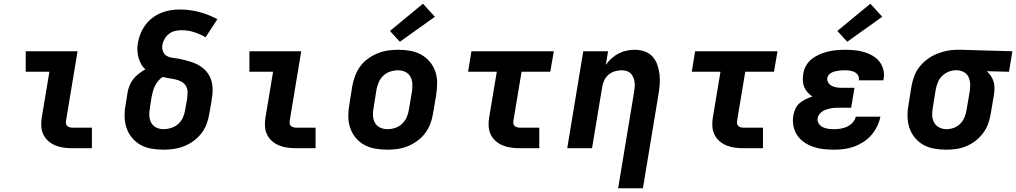

<svg xmlns="http://www.w3.org/2000/svg" viewBox="-20 -795 5451 1030"><path d="M369 0Q345 0 322 -3Q299 -6 278 -14.5Q257 -23 240 -37.5Q223 -52 213 -72.5Q203 -93 201.5 -116.5Q200 -140 204 -164L245 -410H118V-520H396L334 -146Q333 -138 334.5 -130.5Q336 -123 341.5 -118.5Q347 -114 354.5 -112Q362 -110 369 -110H473V0Z M857 8Q824 8 792.5 2.5Q761 -3 734.5 -17.5Q708 -32 688.5 -55.5Q669 -79 659 -108Q649 -137 648.5 -169.5Q648 -202 654 -234L664 -297Q667 -316 674.5 -335Q682 -354 695 -370.5Q708 -387 725 -400Q742 -413 760 -423Q746 -435 737 -451.5Q728 -468 723 -486.5Q718 -505 717 -525Q716 -545 720 -565Q724 -590 734 -614.5Q744 -639 760 -661Q776 -683 798 -699.5Q820 -716 844.5 -726Q869 -736 894.5 -740Q920 -744 945 -744Q1000 -744 1051 -730Q1102 -716 1146 -692L1083 -595Q1054 -612 1021.5 -622.5Q989 -633 954 -633Q937 -633 919.5 -629Q902 -625 887.5 -614Q873 -603 863.5 -587Q854 -571 851 -554Q848 -537 854 -520.5Q860 -504 874 -495.5Q888 -487 905.5 -485Q923 -483 939.5 -480Q956 -477 972.5 -472.5Q989 -468 1005 -463Q1021 -458 1036 -450.5Q1051 -443 1064 -433.5Q1077 -424 1087.5 -411.5Q1098 -399 1105.5 -384Q1113 -369 1116.5 -352.5Q1120 -336 1120.5 -318.5Q1121 -301 1119 -283.5Q1117 -266 1114 -248L1103 -186Q1099 -159 1089 -131.5Q1079 -104 1061 -80.5Q1043 -57 1018.5 -39Q994 -21 967 -10.5Q940 0 912 4Q884 8 857 8ZM857 -102Q877 -102 898 -108.5Q919 -115 935.5 -129.5Q952 -144 961 -164Q970 -184 973 -204L984 -266Q986 -284 986 -302Q986 -320 977 -334.5Q968 -349 953 -357Q938 -365 921 -369Q904 -373 886.5 -375.5Q869 -378 852 -382Q852 -382 852 -382Q852 -382 852 -382Q839 -373 829 -361Q819 -349 812 -335.5Q805 -322 801 -307.5Q797 -293 794 -279L784 -216Q780 -195 781 -174.5Q782 -154 791 -137Q800 -120 818 -111Q836 -102 857 -102Z M1569 0Q1545 0 1522 -3Q1499 -6 1478 -14.5Q1457 -23 1440 -37.5Q1423 -52 1413 -72.5Q1403 -93 1401.5 -116.5Q1400 -140 1404 -164L1445 -410H1318V-520H1596L1534 -146Q1533 -138 1534.5 -130.5Q1536 -123 1541.5 -118.5Q1547 -114 1554.5 -112Q1562 -110 1569 -110H1673V0Z M2057 8Q2025 8 1993.5 2.5Q1962 -3 1935 -17.5Q1908 -32 1888.5 -55.5Q1869 -79 1859 -108Q1849 -137 1848.5 -169Q1848 -201 1854 -234L1870 -334Q1875 -361 1885 -388Q1895 -415 1912.5 -439Q1930 -463 1954.5 -480.5Q1979 -498 2006 -509Q2033 -520 2061 -524Q2089 -528 2116 -528Q2149 -528 2180.5 -522.5Q2212 -517 2238.5 -502.5Q2265 -488 2285 -464.5Q2305 -441 2315 -412Q2325 -383 2325 -351Q2325 -319 2320 -286L2303 -186Q2299 -159 2289 -132Q2279 -105 2261 -81Q2243 -57 2219 -39.5Q2195 -22 2168 -11Q2141 0 2113 4Q2085 8 2057 8ZM2059 -102Q2079 -102 2099.5 -108.5Q2120 -115 2136 -130Q2152 -145 2161 -164.5Q2170 -184 2173 -204L2190 -304Q2193 -325 2192 -346Q2191 -367 2181.5 -384Q2172 -401 2154 -409.5Q2136 -418 2115 -418Q2095 -418 2074.5 -411.5Q2054 -405 2037.5 -390Q2021 -375 2012.5 -355.5Q2004 -336 2000 -316L1984 -216Q1980 -195 1981 -174Q1982 -153 1991.5 -136Q2001 -119 2019.5 -110.5Q2038 -102 2059 -102ZM2125 -571 2072 -629 2249 -775 2313 -705Z M2769 0Q2745 0 2722 -3Q2699 -6 2678 -14.5Q2657 -23 2640 -37.5Q2623 -52 2613 -72.5Q2603 -93 2601.5 -116.5Q2600 -140 2604 -164L2645 -410H2491L2509 -520H2951L2932 -410H2778L2734 -146Q2733 -138 2734.5 -130.5Q2736 -123 2741.5 -118.5Q2747 -114 2754.5 -112Q2762 -110 2769 -110H2873V0Z M3296 215 3382 -304Q3384 -317 3385 -330.5Q3386 -344 3384 -357Q3382 -370 3376.5 -382Q3371 -394 3362 -402.5Q3353 -411 3340.5 -414.5Q3328 -418 3314 -418Q3296 -418 3278 -412.5Q3260 -407 3245.5 -395Q3231 -383 3222.5 -366Q3214 -349 3211 -331L3156 0H3023L3109 -520H3242L3230 -447Q3243 -466 3261 -482Q3279 -498 3299.5 -508.5Q3320 -519 3342 -523.5Q3364 -528 3386 -528Q3413 -528 3438.5 -519Q3464 -510 3481 -491Q3498 -472 3506.5 -447Q3515 -422 3518 -395.5Q3521 -369 3519 -341.5Q3517 -314 3512 -286L3429 215Z M3969 0Q3945 0 3922 -3Q3899 -6 3878 -14.5Q3857 -23 3840 -37.5Q3823 -52 3813 -72.5Q3803 -93 3801.5 -116.5Q3800 -140 3804 -164L3845 -410H3691L3709 -520H4151L4132 -410H3978L3934 -146Q3933 -138 3934.5 -130.5Q3936 -123 3941.5 -118.5Q3947 -114 3954.5 -112Q3962 -110 3969 -110H4073V0Z M4456 8Q4427 8 4398.5 5Q4370 2 4343.5 -7Q4317 -16 4294.5 -31.5Q4272 -47 4257 -69Q4242 -91 4236.5 -119Q4231 -147 4236 -176Q4239 -194 4247 -211.5Q4255 -229 4270 -242Q4285 -255 4302.5 -263Q4320 -271 4338 -277Q4324 -287 4312.5 -299.5Q4301 -312 4294.5 -327.5Q4288 -343 4287 -361.5Q4286 -380 4289 -398Q4292 -421 4304 -442.5Q4316 -464 4335.5 -479Q4355 -494 4377 -503.5Q4399 -513 4422 -518.5Q4445 -524 4468 -526Q4491 -528 4514 -528Q4540 -528 4565.5 -525.5Q4591 -523 4615 -516Q4639 -509 4660.5 -496.5Q4682 -484 4697 -465.5Q4712 -447 4718.5 -422Q4725 -397 4720 -371Q4720 -369 4719.5 -367.5Q4719 -366 4719 -364H4587Q4587 -365 4587 -365.5Q4587 -366 4587 -366Q4590 -380 4583 -391Q4576 -402 4564.5 -408Q4553 -414 4540 -416Q4527 -418 4514 -418Q4505 -418 4495.5 -417.5Q4486 -417 4477 -415.5Q4468 -414 4459 -412Q4450 -410 4441.5 -405.5Q4433 -401 4426.5 -393.5Q4420 -386 4418 -377Q4416 -363 4423.5 -351.5Q4431 -340 4443 -334Q4455 -328 4469 -326Q4483 -324 4497 -324H4564L4546 -217H4480Q4469 -217 4457.5 -216.5Q4446 -216 4435 -213.5Q4424 -211 4413 -207.5Q4402 -204 4392 -197.5Q4382 -191 4375 -181.5Q4368 -172 4366 -161Q4364 -145 4372.5 -132Q4381 -119 4394.5 -112.5Q4408 -106 4424 -104Q4440 -102 4456 -102Q4473 -102 4490.5 -105Q4508 -108 4524.5 -115.5Q4541 -123 4554 -137.5Q4567 -152 4571 -169H4703Q4698 -143 4685.5 -117.5Q4673 -92 4654.5 -70.5Q4636 -49 4612 -33.5Q4588 -18 4561.5 -8.5Q4535 1 4508.5 4.5Q4482 8 4456 8ZM4525 -571 4472 -629 4649 -775 4713 -705Z M5057 8Q5024 8 4992.5 2.5Q4961 -3 4934.5 -17.5Q4908 -32 4888.5 -55.5Q4869 -79 4859 -108Q4849 -137 4848.5 -169.5Q4848 -202 4854 -234L4870 -334Q4875 -361 4885 -387.5Q4895 -414 4913 -437Q4931 -460 4955 -477.5Q4979 -495 5005.5 -506Q5032 -517 5059.5 -522.5Q5087 -528 5114 -528Q5118 -528 5122.5 -528Q5127 -528 5131 -528L5411 -520L5393 -410L5274 -413Q5286 -402 5295.5 -388Q5305 -374 5310 -357.5Q5315 -341 5315 -322.5Q5315 -304 5312 -286L5295 -186Q5291 -159 5281.5 -132.5Q5272 -106 5255 -82.5Q5238 -59 5214.5 -40.5Q5191 -22 5164.5 -11Q5138 0 5110.5 4Q5083 8 5057 8ZM5058 -102Q5077 -102 5096.5 -109Q5116 -116 5131 -131Q5146 -146 5154 -165.5Q5162 -185 5165 -204L5182 -304Q5185 -323 5184.5 -342.5Q5184 -362 5177 -379Q5170 -396 5154.5 -406Q5139 -416 5119 -418H5113Q5111 -418 5109.5 -418Q5108 -418 5106 -418Q5087 -418 5068 -410Q5049 -402 5034 -387.5Q5019 -373 5011.5 -354Q5004 -335 5000 -316L4984 -216Q4980 -195 4981 -174.5Q4982 -154 4991.5 -137Q5001 -120 5019 -111Q5037 -102 5058 -102Z"/></svg>

Font: Iosevka SS04 XBd Ex Obl
Style: Regular
Weight: 800
Width: 7
Italic angle: -9°
Monospace: yes
Designer: Belleve Invis
Foundry: Belleve Invis
Version: Version 19.0.0; ttfautohint (v1.8.4)